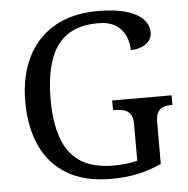

<svg xmlns="http://www.w3.org/2000/svg" viewBox="-52 -775 819 837"><g transform="rotate(-5 357.0 -357.0)"><path d="M401 10Q285 10 208.5 -36Q132 -82 94.5 -164.5Q57 -247 57 -358Q57 -466 96.5 -548.5Q136 -631 214 -677.5Q292 -724 407 -724Q481 -724 530 -709.5Q579 -695 603.5 -669.5Q628 -644 628 -612Q628 -580 601 -561Q574 -542 535 -542Q535 -573 522.5 -602.5Q510 -632 481 -651.5Q452 -671 403 -671Q318 -671 266.5 -634.5Q215 -598 191.5 -528Q168 -458 168 -358Q168 -258 192.5 -188.5Q217 -119 271.5 -83Q326 -47 417 -47Q446 -47 473 -50Q500 -53 521 -59V-220Q521 -250 509.5 -264.5Q498 -279 479.5 -283.5Q461 -288 439 -288H435V-330H695V-288H691Q672 -288 656.5 -283Q641 -278 631.5 -263Q622 -248 622 -216V-36Q572 -13 519 -1.5Q466 10 401 10Z"/></g></svg>

Font: Noto Serif Armenian
Style: Regular
Weight: 400
Designer: Monotype Design Team
Foundry: Monotype Imaging Inc.
Version: Version 2.007